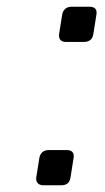

<svg xmlns="http://www.w3.org/2000/svg" viewBox="-20 -552 312 572"><path d="M156 -450C154 -436 162 -427 176 -427H229C243 -427 255 -432 258 -450L267 -507C270 -523 264 -532 246 -532H193C177 -532 167 -522 165 -507ZM88 -23C86 -9 95 0 109 0H162C176 0 187 -5 190 -23L199 -80C202 -96 196 -105 178 -105H125C109 -105 99 -95 97 -80Z"/></svg>

Font: Exo
Style: Regular Italic
Weight: 400
Designer: Natanael Gama
Version: Version 1.00